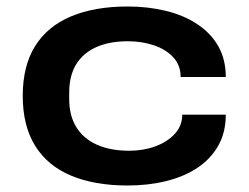

<svg xmlns="http://www.w3.org/2000/svg" viewBox="-20 -559 765 591"><path d="M373 12Q271 12 198.5 -18.5Q126 -49 88 -110.5Q50 -172 50 -264Q50 -356 88 -417Q126 -478 198.5 -508.5Q271 -539 373 -539Q436 -539 491 -525.5Q546 -512 587.5 -484.5Q629 -457 652 -416.5Q675 -376 675 -322H536Q536 -358 513.5 -382.5Q491 -407 454 -419.5Q417 -432 373 -432Q317 -432 276.5 -414Q236 -396 214.5 -361Q193 -326 193 -274V-254Q193 -203 215 -167.5Q237 -132 278.5 -113.5Q320 -95 378 -95Q421 -95 458 -108.5Q495 -122 518 -147Q541 -172 541 -206H675Q675 -151 651.5 -110Q628 -69 587 -42Q546 -15 491 -1.5Q436 12 373 12Z"/></svg>

Font: Archivo SemiBold Expanded SemiBold
Style: Regular
Weight: 600
Width: 7
Version: Version 2.001